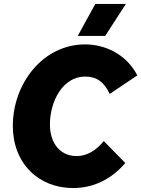

<svg xmlns="http://www.w3.org/2000/svg" viewBox="-20 -936 716 973"><path d="M351 17C454 17 545 -28 615 -110L506 -221C465 -171 418 -145 369 -145C285 -145 233 -210 233 -305C233 -425 300 -548 411 -548C470 -548 507 -521 536 -460L676 -554C618 -665 509 -711 411 -711C198 -711 45 -513 45 -298C45 -109 174 17 351 17ZM618 -916H463L374 -754H513Z"/></svg>

Font: Fixel Text 20240404 ExtraBold
Style: Italic
Weight: 800
Width: 4
Italic angle: -10°
Designer: AlfaBravo + MacPaw
Foundry: Kyrylo Tkachov, Marchela Mozhyna, Serhii Makarenko, Maria Weinstein, Zakhar Kryvoshyya
Version: Version 1.211;Glyphs 3.2 (3225)